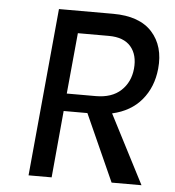

<svg xmlns="http://www.w3.org/2000/svg" viewBox="-48 -684 663 729"><g transform="rotate(5 283.0 -319.5)"><path d="M87.5 0 147.5 -639H354Q454.5 -639 502.8 -585.8Q551 -532.5 542.5 -446Q535.5 -375.5 494.8 -326.8Q454 -278 383 -262L518 0H404L289.5 -255H199L175.5 0ZM205 -322H315.5Q376.5 -322 411.2 -354.2Q446 -386.5 451 -438Q456 -491 429 -522.5Q402 -554 345 -554H227Z"/></g></svg>

Font: Karla Medium
Style: Italic
Weight: 500
Italic angle: -8°
Designer: Jonathan Pinhorn
Version: Version 2.001